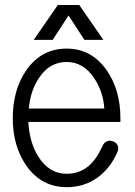

<svg xmlns="http://www.w3.org/2000/svg" viewBox="-20 -734 540 770"><path d="M95.7 -298.8Q101.6 -370.1 136.7 -421.9Q178.7 -485.4 247.1 -485.4Q314.5 -485.4 357.4 -420.9Q393.6 -367.2 398.4 -298.8ZM390.6 -147.5Q368.2 -97.7 338.9 -71.3Q300.8 -37.1 247.1 -37.1Q177.7 -37.1 134.8 -104.5Q97.7 -162.1 93.8 -245.1H462.9V-259.8Q462.9 -374 407.2 -453.1Q346.7 -539.1 247.1 -539.1Q146.5 -539.1 85.9 -453.1Q31.2 -374 31.2 -259.8Q31.2 -147.5 85.9 -69.3Q146.5 16.6 247.1 16.6Q316.4 16.6 369.1 -20.5Q421.9 -57.6 451.2 -125Q457 -139.6 451.2 -152.3Q445.3 -163.1 433.6 -167Q421.9 -171.9 410.2 -168Q396.5 -162.1 390.6 -147.5ZM191.4 -574.2 254.9 -671.9 318.4 -574.2H394.5L297.9 -713.9H211.9L115.2 -574.2Z"/></svg>

Font: GulimChe
Style: Regular
Weight: 400
Monospace: yes
Version: Version 2.21